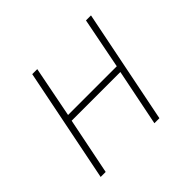

<svg xmlns="http://www.w3.org/2000/svg" viewBox="-122 -618 758 758"><g transform="rotate(-45 257.0 -239.0)"><path d="M44 0 140 -478H168L126 -264H398L440 -478H468L372 0H344L392 -238H120L72 0Z"/></g></svg>

Font: Source Sans 3 VF
Style: Italic
Weight: 200
Italic angle: -11°
Designer: Paul D. Hunt
Foundry: Adobe Systems Incorporated
Version: Version 3.042;hotconv 1.0.118;makeotfexe 2.5.65603